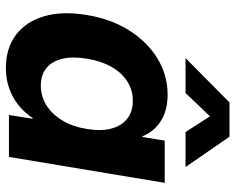

<svg xmlns="http://www.w3.org/2000/svg" viewBox="-93 -687 790 644"><g transform="rotate(90 302.0 -365.0)"><path d="M208.5 10.3Q142.1 10.3 97.4 -23.2Q52.7 -56.6 34.7 -117.7Q16.6 -178.7 30.3 -261.2Q43.9 -343.8 82.8 -404.5Q121.6 -465.3 177.2 -498.8Q232.9 -532.2 297.4 -532.2Q334 -532.2 361.3 -521.7Q388.7 -511.2 407.7 -492.4Q426.8 -473.6 437 -447.8H439.5L451.7 -522.5H593.3L506.3 0H365.7L378.4 -79.6H376Q357.4 -51.8 332.3 -31.7Q307.1 -11.7 275.9 -0.7Q244.6 10.3 208.5 10.3ZM267.1 -106.9Q303.7 -106.9 333.7 -126Q363.8 -145 384.5 -179.9Q405.3 -214.8 412.6 -261.7Q420.4 -308.6 411.4 -343Q402.3 -377.4 378.4 -396.5Q354.5 -415.5 317.9 -415.5Q282.2 -415.5 253.2 -397Q224.1 -378.4 204.3 -344Q184.6 -309.6 176.8 -261.7Q168.9 -213.4 177.2 -178.7Q185.5 -144 208.5 -125.5Q231.4 -106.9 267.1 -106.9ZM292 -592.3H175.8V-593.3L323.7 -739.7H438.5L539.6 -593.3V-592.3H422.9L370.1 -674.3Z"/></g></svg>

Font: Inter 28pt
Style: Bold Italic
Weight: 700
Italic angle: -9.3988°
Designer: Rasmus Andersson
Foundry: rsms
Version: Version 4.001;git-66647c0bb